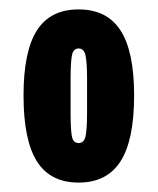

<svg xmlns="http://www.w3.org/2000/svg" viewBox="-20 -718 335 408"><path d="M147 -330Q87 -330 58.5 -375Q30 -420 30 -515Q30 -609 58.5 -653.5Q87 -698 147 -698Q207 -698 236 -653.5Q265 -609 265 -515Q265 -420 236 -375Q207 -330 147 -330ZM147 -414Q159 -414 162 -429.5Q165 -445 165 -479V-551Q165 -583 162 -599Q159 -615 147 -615Q135 -615 132.5 -598.5Q130 -582 130 -551V-479Q130 -445 132.5 -429.5Q135 -414 147 -414Z"/></svg>

Font: Archivo ExtraCondensed Black
Style: Regular
Weight: 900
Width: 2
Designer: Hector Gatti
Foundry: Omnibus-Type
Version: Version 2.001; ttfautohint (v1.8.3)